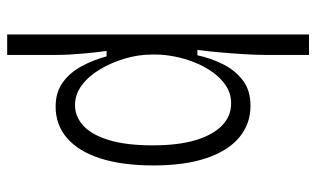

<svg xmlns="http://www.w3.org/2000/svg" viewBox="-193 -540 881 535"><g transform="rotate(90 247.5 -272.5)"><path d="M76 148V-262V-693H133V-570Q133 -546 131 -513Q129 -480 126 -445.5Q123 -411 119 -382H134Q142 -419 158.5 -452.5Q175 -486 203 -508Q231 -530 275 -530Q325 -530 362.5 -499Q400 -468 420.5 -407.5Q441 -347 441 -260Q441 -173 421.5 -112Q402 -51 365 -19Q328 13 277 13Q237 13 209.5 -7Q182 -27 164.5 -59.5Q147 -92 137 -129H122Q124 -114 126 -96.5Q128 -79 129.5 -61Q131 -43 132 -25Q133 -7 133 10V148ZM273 -41Q305 -41 330.5 -64.5Q356 -88 370.5 -136Q385 -184 385 -257Q385 -329 370.5 -377Q356 -425 330 -450.5Q304 -476 268 -476Q241 -476 219.5 -462Q198 -448 181.5 -425Q165 -402 154 -374.5Q143 -347 137.5 -318.5Q132 -290 132 -267V-255Q132 -218 143 -180.5Q154 -143 173 -111Q192 -79 217.5 -60Q243 -41 273 -41Z"/></g></svg>

Font: Bricolage Grotesque SemiCondensed ExtraLight
Style: Regular
Weight: 250
Width: 4
Designer: Mathieu Triay
Foundry: Atelier Triay
Version: Version 1.000;gftools[0.9.30]